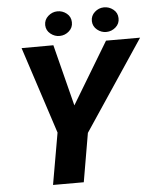

<svg xmlns="http://www.w3.org/2000/svg" viewBox="-59 -932 800 981"><g transform="rotate(-5 341.0 -441.0)"><path d="M236.8 -710.9 316.9 -395.5 506.8 -710.9H681.6L373.5 -249.5L330.6 0H172.9L219.2 -264.6L73.7 -710.4ZM204.1 -816.4Q203.6 -844.2 224.4 -862.8Q245.1 -881.3 271.5 -881.8Q298.3 -882.3 319.6 -865.2Q340.8 -848.1 341.3 -820.3Q342.3 -792.5 321.5 -774.2Q300.8 -755.9 273.9 -755.4Q248 -754.9 226.6 -772Q205.1 -789.1 204.1 -816.4ZM443.4 -816.4Q442.9 -844.2 463.4 -862.5Q483.9 -880.9 510.3 -881.3Q537.1 -881.8 558.6 -864.7Q580.1 -847.7 580.6 -819.8Q581.5 -792 560.8 -773.7Q540 -755.4 513.2 -754.9Q487.3 -754.4 465.8 -771.7Q444.3 -789.1 443.4 -816.4Z"/></g></svg>

Font: Roboto ExtraBold
Style: Italic
Weight: 800
Designer: Christian Robertson
Foundry: Google
Version: Version 3.009; 2024